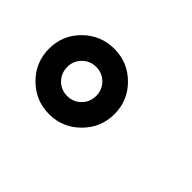

<svg xmlns="http://www.w3.org/2000/svg" viewBox="-59 -927 569 569"><g transform="rotate(45 225.0 -643.0)"><path d="M165.5 -506.5Q108.5 -506.5 68.2 -546.8Q28 -587 28 -644Q28 -700.5 68.2 -740.5Q108.5 -780.5 165.5 -780.5Q222 -780.5 262.2 -740.5Q302.5 -700.5 302.5 -644Q302.5 -587 262.2 -546.8Q222 -506.5 165.5 -506.5ZM165.5 -582.5Q191 -582.5 208.5 -600.2Q226 -618 226 -644Q226 -669 208.5 -686.8Q191 -704.5 165.5 -704.5Q140 -704.5 122.2 -686.8Q104.5 -669 104.5 -644Q104.5 -618 122 -600.2Q139.5 -582.5 165.5 -582.5Z"/></g></svg>

Font: League Mono Condensed Medium
Style: Regular
Weight: 500
Width: 1
Designer: Tyler Finck
Foundry: The League of Moveable Type / Tyler Finck
Version: Version 2.210